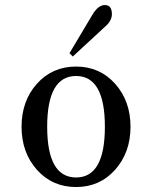

<svg xmlns="http://www.w3.org/2000/svg" viewBox="-20 -733 606 765"><path d="M397.9 -712.9Q425.8 -712.9 425.8 -676.8Q425.8 -649.4 397.9 -626L270 -507.8L256.8 -521L349.1 -675.8Q371.6 -712.9 397.9 -712.9ZM283.2 -25.9Q397.9 -25.9 397.9 -228Q397.9 -430.2 283.2 -430.2Q168 -430.2 168 -228Q168 -25.9 283.2 -25.9ZM283.2 12.2Q188.5 12.2 127.2 -56.4Q65.9 -125 65.9 -228Q65.9 -331.1 127.2 -399.4Q188.5 -467.8 283.2 -467.8Q377.4 -467.8 438.7 -399.2Q500 -330.6 500 -228Q500 -125.5 438.7 -56.6Q377.4 12.2 283.2 12.2Z"/></svg>

Font: New Heterodox Mono
Style: Book
Weight: 400
Designer: Hao Chi Kiang <hello@hckiang.com>, Alexey Kryukov <alexios@thessalonica.org.ru>
Version: Version 0.0.3